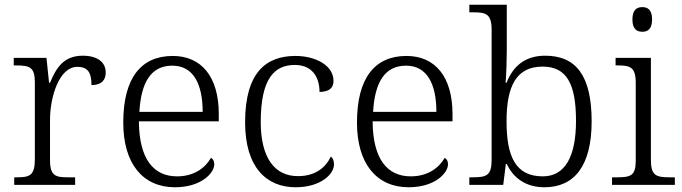

<svg xmlns="http://www.w3.org/2000/svg" viewBox="-20 -780 2877 810"><path d="M40 0H297V-32H266C215 -32 191 -38 191 -104V-274C191 -372 230 -498 306 -498C348 -498 366 -477 366 -421C409 -421 426 -443 426 -474C426 -517 392 -545 329 -545C246 -545 216 -490 191 -431H187L176 -536H38V-504H47C105 -504 127 -497 127 -433V-107C127 -39 104 -32 52 -32H40Z M718 10C829 10 884 -50 884 -87C884 -101 878 -110 870 -114C846 -72 799 -36 727 -36C627 -36 567 -110 566 -268H903V-299C903 -457 829 -544 709 -544C575 -544 500 -451 500 -263C500 -89 583 10 718 10ZM835 -308H568C575 -431 616 -503 707 -503C796 -503 835 -425 835 -308Z M1227 10C1334 10 1389 -46 1389 -86C1389 -101 1385 -112 1376 -120C1354 -73 1310 -37 1238 -37C1139 -36 1080 -114 1080 -265C1080 -448 1137 -506 1224 -506C1299 -506 1328 -452 1328 -392C1367 -393 1387 -407 1387 -439C1387 -503 1313 -544 1226 -544C1105 -544 1014 -477 1014 -264C1014 -73 1105 10 1227 10Z M1704 10C1815 10 1870 -50 1870 -87C1870 -101 1864 -110 1856 -114C1832 -72 1785 -36 1713 -36C1613 -36 1553 -110 1552 -268H1889V-299C1889 -457 1815 -544 1695 -544C1561 -544 1486 -451 1486 -263C1486 -89 1569 10 1704 10ZM1821 -308H1554C1561 -431 1602 -503 1693 -503C1782 -503 1821 -425 1821 -308Z M2277 10C2402 10 2476 -79 2476 -268C2476 -461 2410 -545 2280 -545C2196 -545 2145 -502 2117 -431H2113C2116 -464 2118 -532 2118 -569V-760H1960V-728H1978C2030 -728 2054 -721 2054 -655V-105C2054 -39 2032 -32 1974 -32H1960V0H2103L2114 -88H2118C2147 -27 2200 10 2277 10ZM2270 -36C2154 -36 2117 -121 2117 -269C2117 -418 2159 -499 2269 -499C2371 -499 2410 -426 2410 -270C2410 -120 2364 -36 2270 -36Z M2690 -646C2713 -646 2731 -658 2731 -698C2731 -738 2713 -750 2690 -750C2666 -750 2648 -738 2648 -698C2648 -658 2666 -646 2690 -646ZM2562 0H2827V-32H2806C2748 -32 2726 -39 2726 -105V-536H2577V-504H2587C2638 -504 2662 -497 2662 -431V-102C2662 -38 2640 -32 2582 -32H2562Z"/></svg>

Font: Noto Serif Tamil Light
Style: Italic
Weight: 300
Italic angle: -12°
Designer: Indian Type Foundry, Tom Grace, and the Monotype Design Team
Foundry: Monotype Imaging Inc.
Version: Version 2.003